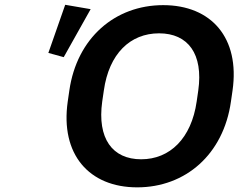

<svg xmlns="http://www.w3.org/2000/svg" viewBox="-20 -787 1016 818"><path d="M564.5 11.2C769.5 11.2 932.1 -128.4 963.9 -354.5L970.7 -401.4C1002.9 -625.5 880.4 -765.1 675.3 -765.1C469.7 -765.1 307.6 -625 275.4 -401.4L268.6 -354.5C236.3 -129.4 359.4 11.2 564.5 11.2ZM251.5 -543.5 366.2 -748 257.8 -766.6 186 -561.5ZM581.5 -108.4C458.5 -108.4 393.6 -197.3 415.5 -354.5L422.4 -401.4C444.3 -558.1 534.7 -645 657.7 -645C781.2 -645 846.7 -557.1 824.7 -401.4L817.9 -354.5C795.4 -197.8 704.1 -108.4 581.5 -108.4Z"/></svg>

Font: Winston SemiBold
Style: Italic
Weight: 600
Italic angle: -8.13011°
Designer: Vernon Adams, Kim Jin-seong, David Berlow, Cristiano Sobral
Foundry: The Winston Project Authors
Version: Version 3.004